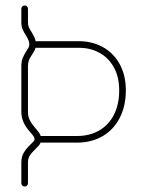

<svg xmlns="http://www.w3.org/2000/svg" viewBox="-20 -678 535 707"><path d="M70.8 8.8Q65.9 8.8 62.3 5.4Q58.6 2 58.6 -3.4V-79.6Q58.6 -100.6 67.4 -115.5Q76.2 -130.4 89.4 -143.1Q97.2 -150.4 102.3 -156Q107.4 -161.6 107.4 -165Q107.4 -169.9 104.2 -175Q101.1 -180.2 92.8 -189.5L83.5 -200.7Q58.6 -231 58.6 -266.6V-434.6Q58.6 -451.7 63.5 -463.9Q68.4 -476.1 75.7 -487.8Q83 -498.5 85.4 -503.4Q87.9 -508.3 87.9 -514.6Q87.9 -522.5 85.2 -529.1Q82.5 -535.6 76.2 -546.4Q67.9 -559.1 63.2 -570.1Q58.6 -581.1 58.6 -594.2V-645.5Q58.6 -650.9 62.3 -654.3Q65.9 -657.7 70.8 -657.7Q76.2 -657.7 79.6 -654.3Q83 -650.9 83 -645.5V-594.2Q83 -585.4 86.2 -577.9Q89.4 -570.3 96.7 -559.1Q103 -548.3 106.2 -541.7Q109.4 -535.2 111.3 -526.4H270.5Q318.8 -526.4 358.2 -504.9Q397.5 -483.4 420.4 -442.4Q443.4 -401.4 443.4 -345.2Q443.4 -288.1 421.1 -244.4Q398.9 -200.7 358.2 -176.8Q317.4 -152.8 263.2 -152.8H129.9V-153.8Q127.4 -147 123 -142.1Q118.7 -137.2 106.9 -125.5Q94.7 -113.8 88.9 -104Q83 -94.2 83 -79.6V-3.4Q83 2 79.6 5.4Q76.2 8.8 70.8 8.8ZM102.1 -216.3 110.8 -205.6Q118.7 -196.8 123 -190.7Q127.4 -184.6 129.9 -177.2H263.2Q310.5 -177.2 345.7 -197.8Q380.9 -218.3 399.9 -256.3Q418.9 -294.4 418.9 -345.2Q418.9 -394.5 399.4 -429.9Q379.9 -465.3 346.2 -483.6Q312.5 -502 270.5 -502H110.8Q108.9 -494.6 104.5 -487.3Q100.1 -480 96.2 -474.1Q89.4 -463.9 86.2 -455.6Q83 -447.3 83 -434.6V-266.6Q83 -251 87.9 -239.3Q92.8 -227.5 102.1 -216.3Z"/></svg>

Font: Velvelyne Light
Style: Regular
Weight: 200
Designer: Manon Van der Borght et Mariel Nils
Foundry: Velvetyne
Version: Version 1.070